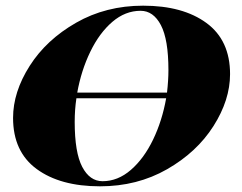

<svg xmlns="http://www.w3.org/2000/svg" viewBox="-20 -642 851 676"><path d="M790 -381Q790 -290 731.5 -198Q673 -106 568 -46Q463 14 332 14Q192 14 109 -47Q26 -108 26 -227Q26 -318 84.5 -410Q143 -502 248 -562Q353 -622 484 -622Q624 -622 707 -561Q790 -500 790 -381ZM252 -316H568Q573 -359 573 -395Q573 -503 546.5 -553.5Q520 -604 475 -604Q421 -604 375.5 -565Q330 -526 298 -460Q266 -394 252 -316ZM565 -296H249Q243 -256 243 -213Q243 -105 269.5 -54.5Q296 -4 341 -4Q395 -4 441 -44Q487 -84 519 -150.5Q551 -217 565 -296Z"/></svg>

Font: Playfair Display SC Black
Style: Italic
Weight: 900
Italic angle: -14°
Designer: Claus Eggers Sørensen
Foundry: Claus Eggers Sørensen
Version: Version 1.200; ttfautohint (v1.6)